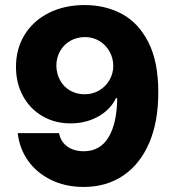

<svg xmlns="http://www.w3.org/2000/svg" viewBox="-20 -737 693 767"><path d="M612.3 -369.1Q612.8 -252 576.2 -166.5Q539.6 -81.1 472.2 -35.6Q404.8 9.8 314.5 9.8Q241.7 9.8 184.1 -18.3Q126.5 -46.4 92 -95.2Q57.6 -144 50.8 -205.1H215.8Q223.1 -169.9 249.3 -151.4Q275.4 -132.8 314.5 -132.8Q379.9 -132.8 413.6 -188.7Q447.3 -244.6 448.2 -344.7H443.4Q419.9 -297.4 371.1 -270.8Q322.3 -244.1 261.7 -244.1Q199.2 -244.1 149.4 -273.2Q99.6 -302.2 71.8 -353.5Q43.9 -404.8 43.9 -468.8Q43.5 -541 77.9 -597.4Q112.3 -653.8 174.8 -685.3Q237.3 -716.8 318.4 -716.8Q400.4 -716.8 466.6 -681.6Q532.7 -646.5 572.5 -568.8Q612.3 -491.2 612.3 -369.1ZM205.1 -474.6Q205.6 -442.4 220 -416.3Q234.4 -390.1 260 -375.2Q285.6 -360.4 318.4 -360.4Q350.1 -360.4 376.2 -375.7Q402.3 -391.1 417.5 -417.5Q432.6 -443.8 432.6 -474.6Q432.1 -505.9 417.2 -532Q402.3 -558.1 376.7 -573.5Q351.1 -588.9 319.3 -588.9Q286.6 -588.9 260.5 -573.7Q234.4 -558.6 219.7 -532.2Q205.1 -505.9 205.1 -474.6Z"/></svg>

Font: Pretendard Std ExtraBold
Style: Regular
Weight: 800
Designer: Base glyphs from Inter by Rasmus Andersson; Hangeul glyphs from Noto Sans CJK(Source Han Sans) by Jang Soo-young and Kan
Foundry: Kil Hyung-jin
Version: Version 1.309